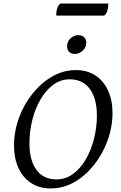

<svg xmlns="http://www.w3.org/2000/svg" viewBox="-20 -1050 680 1082"><path d="M266 12Q201 12 154.5 -19Q108 -50 83.5 -104.5Q59 -159 59 -229Q59 -310 87 -386Q115 -462 163.5 -522.5Q212 -583 274.5 -619Q337 -655 407 -655Q472 -655 518 -624.5Q564 -594 589 -539.5Q614 -485 614 -414Q614 -335 586.5 -259Q559 -183 510.5 -121.5Q462 -60 399.5 -24Q337 12 266 12ZM299 -39Q350 -39 392 -70Q434 -101 464 -153Q494 -205 510 -269Q526 -333 526 -398Q526 -495 486 -549Q446 -603 373 -603Q321 -603 279 -571.5Q237 -540 207 -487.5Q177 -435 161.5 -371.5Q146 -308 146 -243Q146 -146 185.5 -92.5Q225 -39 299 -39ZM403 -746Q381 -746 369.5 -758Q358 -770 358 -789Q358 -808 367.5 -822Q377 -836 391.5 -844Q406 -852 419 -852Q442 -852 454 -840.5Q466 -829 466 -809Q466 -790 456 -776Q446 -762 431.5 -754Q417 -746 403 -746ZM567 -962H298Q297 -964 297 -970Q297 -988 303.5 -1005.5Q310 -1023 320 -1030H589Q589 -1029 589.5 -1027Q590 -1025 590 -1023Q590 -1005 584 -987.5Q578 -970 567 -962Z"/></svg>

Font: Petrona
Style: Italic
Weight: 400
Italic angle: -9°
Designer: Ringo R. Seeber
Foundry: Ringo R. Seeber
Version: Version 2.001; ttfautohint (v1.8.3)